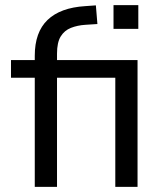

<svg xmlns="http://www.w3.org/2000/svg" viewBox="-20 -731 640 751"><path d="M116 0V-427H23V-496H137L116 -471V-513Q116 -605 166 -653Q216 -701 313 -707L355 -710L361 -637L314 -634Q283 -632 257.5 -622Q232 -612 217.5 -588.5Q203 -565 203 -521V-478L177 -496H518V0H431V-427H203V0ZM424 -618V-711H521V-618Z"/></svg>

Font: Nunito Sans 7pt SemiCondensed
Style: Regular
Weight: 400
Width: 4
Designer: Vernon Adams
Foundry: Vernon Adams
Version: Version 3.101;gftools[0.9.27]